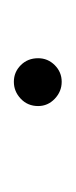

<svg xmlns="http://www.w3.org/2000/svg" viewBox="64 -371 109 277"><g transform="rotate(-90 118.5 -232.5)"><path d="M104 -232Q104 -218 114.5 -208Q125 -198 139 -198Q153 -198 163 -208Q173 -218 173 -232Q173 -247 163 -257Q153 -267 139 -267Q125 -267 114.5 -257Q104 -247 104 -232Z"/></g></svg>

Font: SpinnyJost
Style: Regular
Weight: 300
Version: Version 3.710